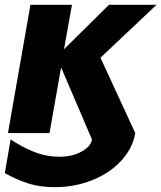

<svg xmlns="http://www.w3.org/2000/svg" viewBox="-26 -551 668 795"><path d="M179 0H7L100 -531H272L239 -347L425 -531H622L390 -312L534 0Q523 64 475 115.5Q427 167 354.5 195.5Q282 224 200 224Q142 224 95.5 210Q49 196 -6 166L18 26Q61 56 113 77Q165 98 220 98Q274 98 312 76.5Q350 55 355 27L227 -272Z"/></svg>

Font: Geom ExtraBold
Style: Bold Italic
Weight: 800
Italic angle: -10°
Version: Version 1.102